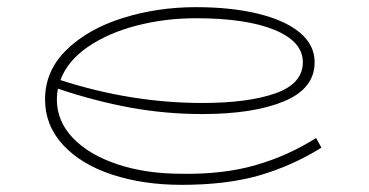

<svg xmlns="http://www.w3.org/2000/svg" viewBox="-20 -504 1031 537"><path d="M879 -91Q797 -40 705.5 -13.5Q614 13 488 13Q381 13 294 -15.5Q207 -44 156.5 -98.5Q106 -153 106 -226Q106 -306 166 -364.5Q226 -423 323 -453.5Q420 -484 528 -484Q627 -484 702.5 -465.5Q778 -447 819 -412.5Q860 -378 860 -330Q860 -256 774 -220.5Q688 -185 546 -185Q443 -185 344.5 -203Q246 -221 142 -256Q139 -241 139 -226Q139 -165 184 -118Q229 -71 308.5 -44.5Q388 -18 488 -18Q604 -16 694.5 -42Q785 -68 864 -118ZM149 -280Q347 -216 546 -216Q674 -216 750.5 -243Q827 -270 827 -330Q827 -388 747.5 -420.5Q668 -453 528 -453Q442 -453 362.5 -432.5Q283 -412 226 -373Q169 -334 149 -280Z"/></svg>

Font: BioRhyme Expanded ExtraLight
Style: Regular
Weight: 275
Width: 7
Designer: Aoife Mooney
Foundry: Aoife Mooney Type
Version: Version 1.000